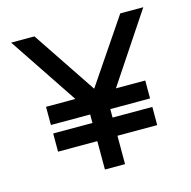

<svg xmlns="http://www.w3.org/2000/svg" viewBox="-90 -670 763 765"><g transform="rotate(-15 291.0 -287.5)"><path d="M21 -580 210 -297H89V-222H251V-187H89V-112H251V5H334V-112H498V-187H334V-222H498V-296H377L566 -580H471L293 -317L117 -580Z"/></g></svg>

Font: Charger Pro
Style: BdExt
Weight: 700
Designer: Jasper
Foundry: Cannot Into Space Fonts
Version: Version 1.09